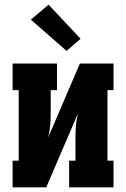

<svg xmlns="http://www.w3.org/2000/svg" viewBox="-20 -802 540 822"><path d="M34 0V-114H60V-416H34V-530H224V-416H197V-318Q197 -292 195 -265.5Q193 -239 186 -213L322 -530H466V-416H440V-114H466V0H276V-114H303V-212Q303 -238 305 -264.5Q307 -291 314 -317L178 0ZM265 -584 112 -718 188 -782 325 -636Z"/></svg>

Font: Iosevka Slab Heavy
Style: Regular
Weight: 900
Monospace: yes
Designer: Belleve Invis
Foundry: Belleve Invis
Version: Version 11.1.0; ttfautohint (v1.8.3)